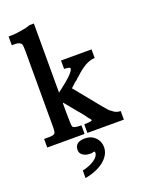

<svg xmlns="http://www.w3.org/2000/svg" viewBox="-161 -727 781 1029"><g transform="rotate(-20 229.5 -212.5)"><path d="M409 -413V-364Q382 -363 353.5 -347Q325 -331 293 -300Q289 -298 282 -291L279 -287Q273 -283 267 -278.5Q261 -274 257 -269L239 -253L361 -103L360 -105L373 -89V-90Q386 -72 396 -68Q415 -49 443 -49V0H235V-49Q280 -50 280 -56Q280 -59 274 -67Q270 -70 265.5 -76.5Q261 -83 253 -94L169 -196L166 -194V-145Q166 -68 170 -61Q174 -49 219 -49V0H6V-49H34Q61 -49 67 -57Q73 -62 73 -95V-521Q73 -554 70 -565V-564Q62 -580 35 -580H15V-630H34Q45 -630 64.5 -632.5Q84 -635 110 -640H113Q114 -640 114.5 -640.5Q115 -641 116 -641Q119 -642 122 -643L135 -647Q139 -648 141 -649H166V-255L182 -267Q269 -333 269 -356Q269 -364 235 -365V-413ZM143 181Q185 172 212 153Q239 134 239 114Q239 107 235 107H228Q227 108 226.5 108Q226 108 225 109Q224 110 223 110H211Q186 110 170 98.5Q154 87 154 69Q154 23 212 23Q247 23 270 45.5Q293 68 293 102Q293 123 282.5 142.5Q272 162 252.5 178Q233 194 205 206Q177 218 143 224Z"/></g></svg>

Font: New Athena Unicode
Style: Bold
Weight: 700
Designer: J. Rusten 1997; rev. by R. Hancock 2001, 2002, rev. by D. Mastronarde 2002-2021
Foundry: Society for Classical Studies (formerly American Philological Association)
Version: Version 5.008